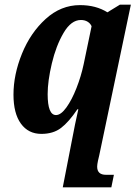

<svg xmlns="http://www.w3.org/2000/svg" viewBox="-20 -566 587 826"><path d="M289 40Q295 8 303 -31.5Q311 -71 317 -96H313Q276 -41 242.5 -15.5Q209 10 158 10Q102 10 70 -34Q38 -78 38 -159Q38 -245 74.5 -335Q111 -425 176.5 -484.5Q242 -544 324 -544Q393 -544 442 -513L496 -546H543L407 102Q405 109 401.5 125.5Q398 142 398 151Q398 186 436 186H470L459 240H250ZM340 -290 374 -453Q369 -465 357 -472.5Q345 -480 328 -480Q286 -480 253.5 -424.5Q221 -369 203 -293Q185 -217 185 -161Q185 -71 221 -71Q242 -71 265.5 -103.5Q289 -136 309 -187Q329 -238 340 -290Z"/></svg>

Font: Noto Serif CondExtraBold
Style: Italic
Weight: 800
Width: 3
Italic angle: -12°
Designer: Monotype Design Team
Foundry: Monotype Imaging Inc.
Version: Version 1.001